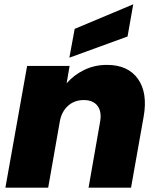

<svg xmlns="http://www.w3.org/2000/svg" viewBox="-20 -865 726 885"><path d="M324.2 -731.9 594.2 -845.2 567.9 -696.8 299.8 -599.1ZM388.2 0 440.9 -300.8Q450.2 -349.1 429.9 -376.5Q409.7 -403.8 366.2 -403.8Q323.2 -403.8 293.7 -377.4Q264.2 -351.1 255.9 -306.2L202.1 0H4.9L105 -561H300.8L287.1 -481Q319.8 -519 367.9 -542.5Q416 -565.9 473.1 -565.9Q569.8 -565.9 615.7 -501.5Q661.6 -437 642.1 -327.1L584 0Z"/></svg>

Font: Poppins ExtraBold
Style: Italic
Weight: 800
Italic angle: -10°
Designer: Ninad Kale (Devanagari), Jonny Pinhorn (Latin)
Foundry: Indian Type Foundry
Version: Version 3.200;PS 1.000;hotconv 16.6.54;makeotf.lib2.5.65590